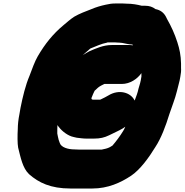

<svg xmlns="http://www.w3.org/2000/svg" viewBox="-20 -856 1058 1100"><path d="M739 -601C740.5 -598.3 741.1 -596.7 741 -596C735.2 -597.3 729.1 -598 722.4 -598H619.4C571.5 -598 529.7 -578.3 493.4 -563C480.7 -556.3 467.5 -548.7 453.8 -540C467.9 -553 482.7 -564.2 497.4 -578C530.2 -590.6 558.4 -605.1 594.2 -612L595.4 -613H640.4C646.4 -613 651.6 -612.7 656.2 -612H661.2L680.8 -610C697.7 -607.1 718.1 -601 739 -601ZM704.7 -835C698.2 -835.7 691.6 -836 684.9 -836H639.9C622.6 -836 604.4 -833.7 585.5 -829C557.9 -823.1 529.4 -814.8 504.5 -804C471.1 -791.1 435.1 -777.9 404.7 -760C382.9 -745.8 361.9 -726.8 341.7 -710C284.7 -662.4 237.8 -605 196.6 -534C180.7 -507.8 161.3 -454.9 149.2 -422C126.2 -368 110.3 -302.1 97.3 -237C95.3 -223.7 93.4 -212.3 91.5 -203C84.8 -169.4 82.2 -144.5 81.8 -114C79.9 -84.4 79.5 -32.3 84 -10C98.1 45.3 109.2 106.9 146.6 142C201.5 190.4 270 224 383.3 224H509.3C598.3 224 671.1 190.7 730.9 151C783.3 116.1 833.9 45.6 869.6 -13C903.3 -63.8 929.9 -135.4 950.3 -202C965.3 -248.1 982 -286 993.7 -334L1003.3 -372C1007.8 -388 1011.1 -403 1013.2 -417C1017 -435.7 1018.3 -452.3 1017.2 -467L1017.2 -492C1015.9 -540.4 1009.1 -573.4 996.1 -614C980.4 -662.9 960.9 -705.3 937.1 -747L930.7 -760C918.2 -784 898.1 -798.7 870.5 -804C854.4 -816.7 835 -823 812.3 -823H792.3C766.7 -829.7 737.2 -835 704.7 -835ZM308.9 -140C310.8 -136 313.4 -132.3 316.8 -129C333.9 -105.3 369.7 -77.1 402.2 -71L419.4 -67C435.7 -65.3 454.9 -62 473.4 -62H518.4C553.5 -62 577.7 -67.6 605.2 -81C630.6 -94 658.5 -105.6 683 -120L693.4 -127C694.8 -127.7 696.3 -128.7 697.9 -130C692.9 -118 688 -108.7 683.4 -102C667.5 -76.1 644.3 -44.9 624.4 -22C619.9 -19.3 614.9 -16.3 609.6 -13C595.5 -5.5 579.4 -2.2 562.8 1H431.8C423.8 1 415.2 0.7 406 0C370.2 0 330 -11.7 322.4 -37L316 -55C312.6 -66.1 310.9 -79.8 308.2 -91C308.6 -105.1 308 -126.2 308.9 -140ZM503.7 -294C504 -295.3 504.6 -296.7 505.5 -298C510.7 -311 515.5 -323.7 522.1 -336C528.6 -341.4 534.7 -347.6 541.7 -354C552.7 -363.2 565.4 -368.6 577.9 -375H677.9C724.9 -375 767.1 -403.9 790.2 -437C790.1 -429.7 790.1 -423 790.2 -417L789.2 -412C786.8 -390.7 779.6 -368.1 773.5 -348C768.5 -323.2 760.2 -303.6 752.3 -282L751.9 -280L750.3 -282C728 -326.2 661.7 -346.6 600.7 -309C588.1 -300.8 575.1 -295.6 560.5 -288C559.8 -288 557.6 -287 553.9 -285H514.9C505.6 -285 504.6 -287 503.7 -294Z"/></svg>

Font: Smoothie
Style: BlkIt
Weight: 900
Foundry: Cannot Into Space Fonts
Version: Version 0.8